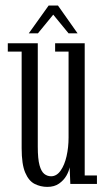

<svg xmlns="http://www.w3.org/2000/svg" viewBox="-20 -684 392 714"><path d="M156 11Q131 11 109 0Q87 -11 73.8 -42Q60.5 -73 60.5 -132.5V-492H9V-523H120.5V-138.5Q120.5 -93 127 -69.5Q133.5 -46 144.8 -37.2Q156 -28.5 170 -28.5Q190.5 -28.5 205.2 -49.2Q220 -70 227.5 -103Q235 -136 235 -172.5V-492H185V-523H295V-31.5H340.5V0H241.5L239 -62Q236.5 -47.5 226.8 -30.5Q217 -13.5 199.5 -1.2Q182 11 156 11ZM87 -560 161 -663.5H195.5L268.5 -560H235L178 -629.5L121 -560Z"/></svg>

Font: Imbue Light
Style: Regular
Weight: 300
Designer: Tyler Finck
Foundry: Etcetera Type Company
Version: Version 1.102